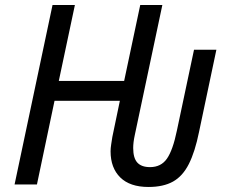

<svg xmlns="http://www.w3.org/2000/svg" viewBox="-20 -734 901 764"><path d="M571 10Q497 10 458.5 -28Q420 -66 420 -132Q420 -144 422.5 -160Q425 -176 427 -189L457 -333H197L127 0H38L189 -714H278L214 -412H474L538 -714H626L516 -195Q513 -181 511.5 -168.5Q510 -156 510 -145Q510 -105 526.5 -87Q543 -69 577 -69Q621 -69 644.5 -103Q668 -137 684 -215L752 -536H841L772 -209Q756 -130 731.5 -81.5Q707 -33 668.5 -11.5Q630 10 571 10Z"/></svg>

Font: Noto Sans Display
Style: Italic
Weight: 400
Italic angle: -12°
Designer: Monotype Design Team
Foundry: Monotype Imaging Inc.
Version: Version 2.003